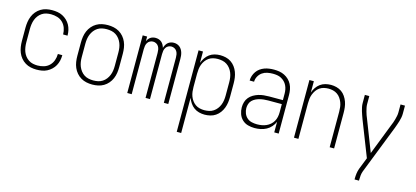

<svg xmlns="http://www.w3.org/2000/svg" viewBox="-61 -993 3622 1673"><g transform="rotate(15 1750.0 -156.5)"><path d="M247 8Q221 8 195 2.5Q169 -3 146 -17Q123 -31 106 -51.5Q89 -72 79 -96.5Q69 -121 65 -147.5Q61 -174 61 -200V-320Q61 -346 65 -372.5Q69 -399 79 -423.5Q89 -448 106 -468.5Q123 -489 146 -503Q169 -517 195 -522.5Q221 -528 247 -528Q272 -528 296 -524Q320 -520 341.5 -509Q363 -498 381 -481Q399 -464 410.5 -443Q422 -422 427.5 -398Q433 -374 433 -350V-348H393V-349Q393 -378 383 -406Q373 -434 352.5 -454Q332 -474 304 -482.5Q276 -491 247 -491Q226 -491 205 -486.5Q184 -482 166 -470Q148 -458 135 -441Q122 -424 114.5 -404Q107 -384 104 -362.5Q101 -341 101 -320V-200Q101 -179 104 -157.5Q107 -136 114.5 -116Q122 -96 135 -79Q148 -62 166 -50Q184 -38 205 -33.5Q226 -29 247 -29Q276 -29 304 -37.5Q332 -46 352.5 -66Q373 -86 383 -114Q393 -142 393 -171V-172H433V-170Q433 -146 427.5 -122Q422 -98 410.5 -77Q399 -56 381 -39Q363 -22 341.5 -11Q320 0 296 4Q272 8 247 8Z M750 8Q723 8 697 2.5Q671 -3 648 -16.5Q625 -30 607.5 -50.5Q590 -71 579.5 -95.5Q569 -120 565 -146.5Q561 -173 561 -200V-320Q561 -347 565 -373.5Q569 -400 579.5 -424.5Q590 -449 607.5 -469.5Q625 -490 648 -503.5Q671 -517 697 -522.5Q723 -528 750 -528Q777 -528 803 -522.5Q829 -517 852 -503.5Q875 -490 892.5 -469.5Q910 -449 920.5 -424.5Q931 -400 935 -373.5Q939 -347 939 -320V-200Q939 -173 935 -146.5Q931 -120 920.5 -95.5Q910 -71 892.5 -50.5Q875 -30 852 -16.5Q829 -3 803 2.5Q777 8 750 8ZM750 -29Q772 -29 793 -33.5Q814 -38 832 -49.5Q850 -61 863.5 -78.5Q877 -96 885 -116Q893 -136 896 -157Q899 -178 899 -200V-320Q899 -342 896 -363Q893 -384 885 -404Q877 -424 863.5 -441.5Q850 -459 832 -470.5Q814 -482 793 -486.5Q772 -491 750 -491Q728 -491 707 -486.5Q686 -482 668 -470.5Q650 -459 636.5 -441.5Q623 -424 615 -404Q607 -384 604 -363Q601 -342 601 -320V-200Q601 -178 604 -157Q607 -136 615 -116Q623 -96 636.5 -78.5Q650 -61 668 -49.5Q686 -38 707 -33.5Q728 -29 750 -29Z M1065 0V-520H1105V-478Q1110 -489 1117.5 -499Q1125 -509 1135 -515.5Q1145 -522 1156.5 -525Q1168 -528 1180 -528Q1195 -528 1209 -523.5Q1223 -519 1234 -509.5Q1245 -500 1252 -487Q1259 -474 1263 -460Q1267 -474 1274 -487Q1281 -500 1292 -509.5Q1303 -519 1317 -523.5Q1331 -528 1345 -528Q1360 -528 1373.5 -523.5Q1387 -519 1398 -510Q1409 -501 1416.5 -488.5Q1424 -476 1428 -462.5Q1432 -449 1433.5 -435Q1435 -421 1435 -406V0H1395V-406Q1395 -421 1392.5 -436Q1390 -451 1382 -464Q1374 -477 1360.5 -484Q1347 -491 1333 -491Q1318 -491 1304.5 -484Q1291 -477 1283 -464Q1275 -451 1272.5 -436Q1270 -421 1270 -406V0H1230V-406Q1230 -421 1227.5 -436Q1225 -451 1217 -464Q1209 -477 1195.5 -484Q1182 -491 1167 -491Q1153 -491 1139.5 -484Q1126 -477 1118 -464Q1110 -451 1107.5 -436Q1105 -421 1105 -406V0Z M1569 215V-520H1609V-418Q1618 -442 1632.5 -463.5Q1647 -485 1667.5 -500Q1688 -515 1713 -521.5Q1738 -528 1764 -528Q1789 -528 1814.5 -522Q1840 -516 1861.5 -501.5Q1883 -487 1898.5 -466Q1914 -445 1923 -421Q1932 -397 1935.5 -371.5Q1939 -346 1939 -320V-200Q1939 -174 1935.5 -148.5Q1932 -123 1923 -99Q1914 -75 1898.5 -54Q1883 -33 1861.5 -18.5Q1840 -4 1814.5 2Q1789 8 1764 8Q1738 8 1713 1.5Q1688 -5 1667.5 -20Q1647 -35 1632.5 -56.5Q1618 -78 1609 -102V215ZM1751 -29Q1772 -29 1793.5 -33.5Q1815 -38 1833 -50Q1851 -62 1864 -79Q1877 -96 1885 -116Q1893 -136 1896 -157.5Q1899 -179 1899 -200V-320Q1899 -341 1896 -362.5Q1893 -384 1885 -404Q1877 -424 1864 -441Q1851 -458 1833 -470Q1815 -482 1793.5 -486.5Q1772 -491 1751 -491Q1730 -491 1709 -486Q1688 -481 1671 -469Q1654 -457 1641.5 -440Q1629 -423 1621.5 -403Q1614 -383 1611.5 -362Q1609 -341 1609 -320V-200Q1609 -179 1611.5 -158Q1614 -137 1621.5 -117Q1629 -97 1641.5 -80Q1654 -63 1671 -51Q1688 -39 1709 -34Q1730 -29 1751 -29Z M2214 8Q2184 8 2154.5 0Q2125 -8 2103 -29Q2081 -50 2071 -79Q2061 -108 2061 -138Q2061 -163 2068 -186.5Q2075 -210 2090.5 -228.5Q2106 -247 2127.5 -259.5Q2149 -272 2172 -279Q2195 -286 2219.5 -288.5Q2244 -291 2268 -291H2391V-348Q2391 -367 2387.5 -386Q2384 -405 2375.5 -422.5Q2367 -440 2353.5 -453.5Q2340 -467 2323 -476Q2306 -485 2287 -488Q2268 -491 2248 -491Q2223 -491 2198 -486Q2173 -481 2152.5 -466.5Q2132 -452 2119.5 -429Q2107 -406 2107 -381H2067Q2067 -403 2074 -424Q2081 -445 2093.5 -463Q2106 -481 2124 -494Q2142 -507 2162.5 -514.5Q2183 -522 2204.5 -525Q2226 -528 2248 -528Q2273 -528 2297 -524Q2321 -520 2343 -509Q2365 -498 2382.5 -481Q2400 -464 2411 -442.5Q2422 -421 2426.5 -396.5Q2431 -372 2431 -348V0H2391V-96Q2381 -71 2362.5 -50Q2344 -29 2320 -16Q2296 -3 2269 2.5Q2242 8 2214 8ZM2227 -29Q2248 -29 2269 -32.5Q2290 -36 2309.5 -44.5Q2329 -53 2345 -67Q2361 -81 2371.5 -99Q2382 -117 2386.5 -138Q2391 -159 2391 -180V-255H2268Q2249 -255 2230 -253Q2211 -251 2193 -246.5Q2175 -242 2157.5 -233.5Q2140 -225 2126.5 -211.5Q2113 -198 2107 -179.5Q2101 -161 2101 -142Q2101 -118 2110 -95Q2119 -72 2137 -56Q2155 -40 2179 -34.5Q2203 -29 2227 -29Z M2569 0V-520H2609V-418Q2617 -442 2631.5 -463.5Q2646 -485 2666.5 -500Q2687 -515 2712 -521.5Q2737 -528 2763 -528Q2788 -528 2813 -521.5Q2838 -515 2858.5 -500.5Q2879 -486 2893.5 -464.5Q2908 -443 2916.5 -419.5Q2925 -396 2928 -370.5Q2931 -345 2931 -320V0H2891V-320Q2891 -341 2888.5 -362Q2886 -383 2878.5 -402.5Q2871 -422 2859 -439.5Q2847 -457 2829.5 -469Q2812 -481 2791.5 -486Q2771 -491 2750 -491Q2729 -491 2708.5 -486Q2688 -481 2670.5 -469Q2653 -457 2641 -439.5Q2629 -422 2621.5 -402.5Q2614 -383 2611.5 -362Q2609 -341 2609 -320V0Z M3173 215V208Q3173 184 3176 161Q3179 138 3187 116L3229 9L3104 -310Q3098 -327 3092 -343.5Q3086 -360 3081 -377Q3076 -394 3072.5 -411.5Q3069 -429 3069 -447V-520H3109V-447Q3109 -431 3112.5 -415Q3116 -399 3120 -383.5Q3124 -368 3129.5 -353Q3135 -338 3141 -324L3250 -44L3359 -324Q3365 -338 3370.5 -353Q3376 -368 3380 -383.5Q3384 -399 3387.5 -415Q3391 -431 3391 -447V-520H3431V-447Q3431 -429 3427.5 -411.5Q3424 -394 3419 -377Q3414 -360 3408 -343.5Q3402 -327 3396 -310L3224 129Q3217 148 3215 168Q3213 188 3213 208V215Z"/></g></svg>

Font: Iosevka Curly Extralight
Style: Regular
Weight: 200
Monospace: yes
Designer: Belleve Invis
Foundry: Belleve Invis
Version: Version 22.1.2; ttfautohint (v1.8.4)